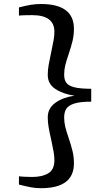

<svg xmlns="http://www.w3.org/2000/svg" viewBox="-20 -826 544 983"><path d="M77 119V76.5Q84.5 78 107.5 79Q130.5 80 145 80Q196 80 227.2 61.2Q258.5 42.5 258.5 -6Q258.5 -26 254.5 -48.5Q250.5 -71 242.5 -109Q233.5 -147.5 229 -174.2Q224.5 -201 224.5 -225.5Q224.5 -272 263.8 -300Q303 -328 361.5 -336Q301.5 -345 263 -370.8Q224.5 -396.5 224.5 -442.5Q224.5 -467 229.2 -494.2Q234 -521.5 242.5 -560.5Q250.5 -598.5 254.5 -621Q258.5 -643.5 258.5 -663.5Q258.5 -748.5 144.5 -748.5Q131 -748.5 107.5 -748Q84 -747.5 77 -746V-788Q111.5 -797 136.8 -801.2Q162 -805.5 189.5 -805.5Q358.5 -805.5 358.5 -679Q358.5 -646.5 351.8 -618Q345 -589.5 332 -550.5Q320 -515.5 314.2 -492Q308.5 -468.5 308.5 -443.5Q308.5 -417.5 319.5 -402.2Q330.5 -387 360.5 -379.2Q390.5 -371.5 447 -371.5V-305.5Q391 -305.5 360.8 -296Q330.5 -286.5 319.5 -269Q308.5 -251.5 308.5 -224.5Q308.5 -200 314.2 -176.5Q320 -153 332 -118Q345 -79 351.8 -50.5Q358.5 -22 358.5 10.5Q358.5 137.5 190 137.5Q163 137.5 138.8 133Q114.5 128.5 77 119Z"/></svg>

Font: Merriweather 12pt
Style: Regular
Weight: 400
Designer: Eben Sorkin
Foundry: Eben Sorkin
Version: Version 2.100